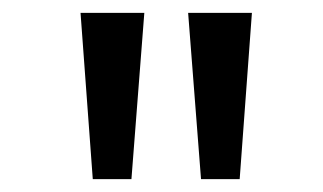

<svg xmlns="http://www.w3.org/2000/svg" viewBox="-20 -749 501 298"><path d="M124 -471 105 -729H204L184 -471ZM292 -471 272 -729H371L352 -471Z"/></svg>

Font: Noto Sans Bengali UI Condensed
Style: Regular
Weight: 400
Width: 3
Designer: Jelle Bosma - Monotype Design Team
Foundry: Monotype Imaging Inc.
Version: Version 2.003